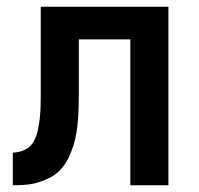

<svg xmlns="http://www.w3.org/2000/svg" viewBox="-20 -550 590 570"><path d="M18 0V-97Q36 -97 53 -105Q70 -113 79 -128.5Q88 -144 92 -162Q96 -180 98 -198Q100 -216 100.5 -234Q101 -252 101 -271V-530H480V0H367V-433H214V-274Q214 -254 213.5 -234.5Q213 -215 211.5 -195.5Q210 -176 207 -156.5Q204 -137 198 -118Q192 -99 183.5 -81.5Q175 -64 162 -49Q149 -34 131.5 -24.5Q114 -15 95 -9Q76 -3 56.5 -1.5Q37 0 18 0Z"/></svg>

Font: Lode Term
Style: Bold
Weight: 700
Monospace: yes
Designer: Belleve Invis
Foundry: Belleve Invis
Version: Version 29.2.0